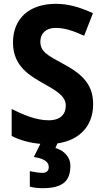

<svg xmlns="http://www.w3.org/2000/svg" viewBox="-20 -744 544 1004"><path d="M348 122C348 77 315 43 270 30L280 6C397 -11 467 -86 467 -199C467 -304 409 -357 309 -411C229 -454 191 -474 191 -526C191 -569 220 -598 270 -598C317 -598 358 -585 420 -557L466 -675C394 -708 335 -724 272 -724C131 -724 47 -645 48 -520C48 -392 147 -343 203 -310C272 -271 324 -243 324 -192C324 -149 299 -115 234 -115C170 -115 103 -143 41 -174V-33C86 -10 139 4 191 8L157 77C214 85 235 105 235 129C235 152 220 160 202 160C184 160 155 155 136 151V232C155 237 176 240 203 240C314 240 348 198 348 122Z"/></svg>

Font: Noto Sans Telugu SemiCondensed
Style: Bold
Weight: 700
Width: 4
Designer: Jelle Bosma - Monotype Design Team
Foundry: Monotype Imaging Inc.
Version: Version 2.005